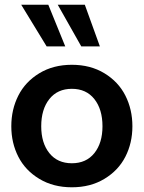

<svg xmlns="http://www.w3.org/2000/svg" viewBox="-20 -785 610 815"><path d="M185 -765 257 -588H178L70 -765ZM340 -765 404 -588H325L225 -765ZM28 -249Q28 -320.5 57.8 -379.2Q87.5 -438 146.8 -474Q206 -510 285 -510Q364 -510 423.2 -474Q482.5 -438 512.2 -379.2Q542 -320.5 542 -249Q542 -178 512.2 -119.8Q482.5 -61.5 423.2 -25.8Q364 10 285 10Q206 10 146.8 -25.8Q87.5 -61.5 57.8 -119.8Q28 -178 28 -249ZM415 -249Q415 -321 380.5 -364.5Q346 -408 285 -408Q224 -408 189.5 -364.5Q155 -321 155 -249Q155 -178 189.5 -135Q224 -92 285 -92Q346 -92 380.5 -135Q415 -178 415 -249Z"/></svg>

Font: Cabin
Style: Bold
Weight: 700
Designer: Pablo Impallari
Foundry: Pablo Impallari. http://www.impallari.com Igino Marini. http://www.ikern.com
Version: Version 3.001;hotconv 1.0.109;makeotfexe 2.5.65596